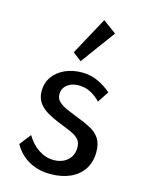

<svg xmlns="http://www.w3.org/2000/svg" viewBox="-124 -890 747 981"><g transform="rotate(15 250.0 -399.5)"><path d="M239 16Q175 16 125.8 -11.8Q76.5 -39.5 47.5 -91L94 -151Q120.5 -106.5 158 -82Q195.5 -57.5 238.5 -57.5Q266.5 -57.5 289.2 -68.5Q312 -79.5 325.5 -100.2Q339 -121 339 -149.5Q339 -177 325.2 -192.8Q311.5 -208.5 284.8 -220.5Q258 -232.5 218 -248Q186 -261 156 -277.5Q126 -294 106.8 -319.2Q87.5 -344.5 87.5 -383.5Q87.5 -425.5 110.2 -458Q133 -490.5 173 -509Q213 -527.5 264 -527.5Q305.5 -527.5 344.5 -511Q383.5 -494.5 418.5 -463.5L379.5 -404.5Q327.5 -459.5 264.5 -459.5Q226.5 -459.5 203 -440.2Q179.5 -421 179.5 -390.5Q179.5 -367 196.5 -351.2Q213.5 -335.5 240 -324Q266.5 -312.5 295 -301.5Q338 -285.5 370.2 -268.5Q402.5 -251.5 420.5 -224.8Q438.5 -198 438.5 -153Q438.5 -100.5 413.8 -62.5Q389 -24.5 344 -4.2Q299 16 239 16ZM240.5 -581 195 -616 303 -815 374 -763Z"/></g></svg>

Font: Spartan Thin Medium
Style: Regular
Weight: 500
Version: Version 1.004